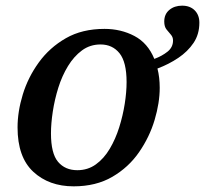

<svg xmlns="http://www.w3.org/2000/svg" viewBox="-20 -648 724 678"><path d="M240 10Q153 10 97.5 -41.5Q42 -93 42 -198Q42 -254 60.5 -314.5Q79 -375 117 -427.5Q155 -480 212.5 -513Q270 -546 349 -546Q407 -546 454.5 -521Q502 -496 525 -440Q552 -450 571.5 -465.5Q591 -481 591 -505Q591 -517 583.5 -525.5Q576 -534 568 -544Q560 -554 560 -572Q560 -598 578 -613Q596 -628 623 -628Q651 -628 667.5 -611.5Q684 -595 684 -568Q684 -527 663.5 -496.5Q643 -466 609.5 -443.5Q576 -421 536 -406Q544 -375 544 -338Q544 -285 526 -224.5Q508 -164 471 -110.5Q434 -57 376.5 -23.5Q319 10 240 10ZM253 -47Q290 -47 318.5 -67.5Q347 -88 367.5 -122.5Q388 -157 401 -198.5Q414 -240 420.5 -281.5Q427 -323 427 -358Q427 -429 402 -460Q377 -491 335 -491Q298 -491 269.5 -470Q241 -449 220 -414.5Q199 -380 186 -338.5Q173 -297 166.5 -254.5Q160 -212 160 -177Q160 -106 185 -76.5Q210 -47 253 -47Z"/></svg>

Font: Noto Serif Medium
Style: Italic
Weight: 500
Italic angle: -12°
Designer: Monotype Design Team
Foundry: Monotype Imaging Inc.
Version: Version 2.014; ttfautohint (v1.8.4.7-5d5b)